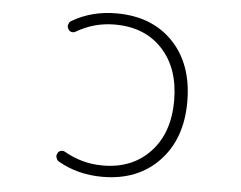

<svg xmlns="http://www.w3.org/2000/svg" viewBox="-53 -828 1105 880"><g transform="rotate(5 500.0 -388.0)"><path d="M445.3 -711.9Q349.6 -711.9 267.6 -663.1Q258.8 -658.2 248.5 -661.1Q238.3 -664.1 234.4 -673.8Q230.5 -679.7 230.5 -686.5Q230.5 -690.4 232.4 -694.3Q235.4 -706.1 245.1 -710.9Q335 -763.7 448.2 -763.7Q612.3 -763.7 709.5 -662.1Q806.6 -560.5 806.6 -387.7Q806.6 -216.8 708.5 -114.3Q610.4 -11.7 448.2 -11.7Q335 -11.7 245.1 -63.5Q235.4 -68.4 232.4 -80.1Q230.5 -84 230.5 -87.9Q230.5 -94.7 234.4 -101.6Q238.3 -110.4 248.5 -113.3Q258.8 -116.2 267.6 -111.3Q350.6 -63.5 445.3 -63.5Q581.1 -63.5 663.6 -151.4Q746.1 -239.3 746.1 -387.7Q746.1 -536.1 665 -624Q584 -711.9 445.3 -711.9Z"/></g></svg>

Font: Rounded Mgen+ 1m light
Style: Regular
Weight: 200
Designer: [Source Han Sans]
Ryoko NISHIZUKA  (kana & ideographs); Paul D. Hunt (Latin, Greek & Cyrillic); Wenlong ZHANG  (bopomofo
Version: Version 1.059.20150602